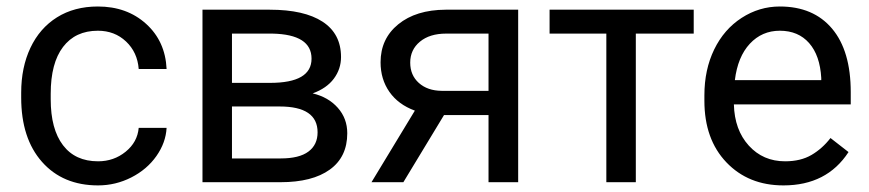

<svg xmlns="http://www.w3.org/2000/svg" viewBox="-20 -558 2662 588"><path d="M280.3 -64Q328.6 -64 364.7 -93.3Q400.9 -122.6 404.8 -166.5H490.2Q487.8 -121.1 459 -80.1Q430.2 -39.1 382.1 -14.6Q334 9.8 280.3 9.8Q172.4 9.8 108.6 -62.3Q44.9 -134.3 44.9 -259.3V-274.4Q44.9 -351.6 73.2 -411.6Q101.6 -471.7 154.5 -504.9Q207.5 -538.1 279.8 -538.1Q368.7 -538.1 427.5 -484.9Q486.3 -431.6 490.2 -346.7H404.8Q400.9 -397.9 366 -430.9Q331.1 -463.9 279.8 -463.9Q210.9 -463.9 173.1 -414.3Q135.3 -364.7 135.3 -271V-253.9Q135.3 -162.6 172.9 -113.3Q210.4 -64 280.3 -64Z M600.1 0V-528.3H806.2Q911.6 -528.3 968 -491.5Q1024.4 -454.6 1024.4 -383.3Q1024.4 -346.7 1002.4 -317.1Q980.5 -287.6 937.5 -272Q985.4 -260.7 1014.4 -228Q1043.5 -195.3 1043.5 -149.9Q1043.5 -77.1 990 -38.6Q936.5 0 838.9 0ZM690.4 -231.9V-72.8H839.8Q896.5 -72.8 924.6 -93.8Q952.6 -114.7 952.6 -152.8Q952.6 -231.9 836.4 -231.9ZM690.4 -304.2H807.1Q934.1 -304.2 934.1 -378.4Q934.1 -452.6 814 -455.1H690.4Z M1566.9 -528.3V0H1476.1V-205.6H1339.8L1215.3 0H1117.7L1250.5 -219.2Q1199.7 -237.8 1172.6 -276.6Q1145.5 -315.4 1145.5 -367.2Q1145.5 -439.5 1199.7 -483.6Q1253.9 -527.8 1344.7 -528.3ZM1236.3 -366.2Q1236.3 -327.6 1262.7 -304Q1289.1 -280.3 1332.5 -279.8H1476.1V-455.1H1346.2Q1295.9 -455.1 1266.1 -430.4Q1236.3 -405.8 1236.3 -366.2Z M2104.5 -455.1H1927.2V0H1836.9V-455.1H1663.1V-528.3H2104.5Z M2137.2 0ZM2379.4 9.8Q2272 9.8 2204.6 -60.8Q2137.2 -131.3 2137.2 -249.5V-266.1Q2137.2 -344.7 2167.2 -406.5Q2197.3 -468.3 2251.2 -503.2Q2305.2 -538.1 2368.2 -538.1Q2471.2 -538.1 2528.3 -470.2Q2585.4 -402.3 2585.4 -275.9V-238.3H2227.5Q2229.5 -160.2 2273.2 -112.1Q2316.9 -64 2384.3 -64Q2432.1 -64 2465.3 -83.5Q2498.5 -103 2523.4 -135.3L2578.6 -92.3Q2512.2 9.8 2379.4 9.8ZM2368.2 -463.9Q2313.5 -463.9 2276.4 -424.1Q2239.3 -384.3 2230.5 -312.5H2495.1V-319.3Q2491.2 -388.2 2458 -426Q2424.8 -463.9 2368.2 -463.9Z"/></svg>

Font: Roboto-o
Style: o-Regular
Weight: 400
Designer: Google
Version: Version 2.134; 2016; ttfautohint (v1.6)